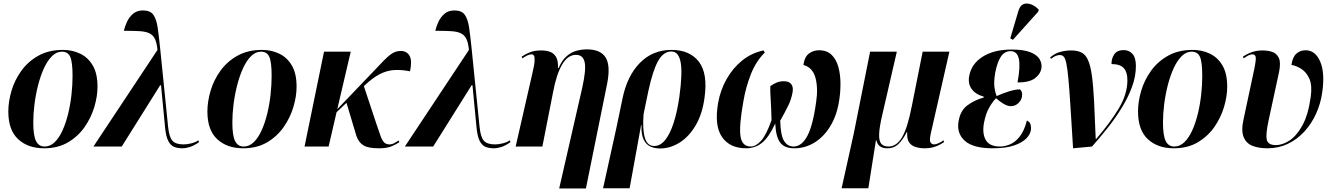

<svg xmlns="http://www.w3.org/2000/svg" viewBox="-20 -828 7534 1085"><path d="M229 10Q138 10 82.5 -41.5Q27 -93 27 -198Q27 -254 45 -315Q63 -376 101 -428.5Q139 -481 197.5 -513.5Q256 -546 336 -546Q389 -546 433.5 -524.5Q478 -503 504.5 -457.5Q531 -412 531 -338Q531 -284 513 -223.5Q495 -163 458 -110Q421 -57 364 -23.5Q307 10 229 10ZM232 0Q264 0 289.5 -25Q315 -50 334 -92.5Q353 -135 365.5 -187Q378 -239 384 -294Q390 -349 390 -399Q390 -477 377 -506.5Q364 -536 330 -536Q299 -536 273.5 -510.5Q248 -485 228.5 -442.5Q209 -400 195.5 -347.5Q182 -295 175 -240Q168 -185 168 -136Q168 -62 183.5 -31Q199 0 232 0Z M508 0 870 -546Q866 -586 855.5 -608Q845 -630 824 -640Q803 -650 768 -652Q733 -654 680 -654Q685 -677 697 -703.5Q709 -730 731 -749.5Q753 -769 788 -769Q829 -769 846.5 -744.5Q864 -720 871 -672Q878 -624 885 -555L930 -111Q936 -53 954.5 -32.5Q973 -12 1017 -12Q1038 -12 1061.5 -18Q1085 -24 1101 -35L1105 -25Q1077 -5 1053.5 2.5Q1030 10 1011 10Q984 10 964 2Q944 -6 931 -31Q918 -56 913 -106L890 -346H885L668 0Z M1354 10Q1263 10 1207.5 -41.5Q1152 -93 1152 -198Q1152 -254 1170 -315Q1188 -376 1226 -428.5Q1264 -481 1322.5 -513.5Q1381 -546 1461 -546Q1514 -546 1558.5 -524.5Q1603 -503 1629.5 -457.5Q1656 -412 1656 -338Q1656 -284 1638 -223.5Q1620 -163 1583 -110Q1546 -57 1489 -23.5Q1432 10 1354 10ZM1357 0Q1389 0 1414.5 -25Q1440 -50 1459 -92.5Q1478 -135 1490.5 -187Q1503 -239 1509 -294Q1515 -349 1515 -399Q1515 -477 1502 -506.5Q1489 -536 1455 -536Q1424 -536 1398.5 -510.5Q1373 -485 1353.5 -442.5Q1334 -400 1320.5 -347.5Q1307 -295 1300 -240Q1293 -185 1293 -136Q1293 -62 1308.5 -31Q1324 0 1357 0Z M1701 0 1811 -536H1962L1886 -211L2089 -423Q2124 -460 2149 -486Q2174 -512 2196 -526Q2218 -540 2245 -540Q2279 -540 2294.5 -512.5Q2310 -485 2297 -425Q2247 -435 2205.5 -432Q2164 -429 2124 -408Q2084 -387 2038 -343L2036 -342L2107 -128Q2122 -82 2131.5 -57Q2141 -32 2152 -22Q2163 -12 2181 -12Q2195 -12 2208.5 -19.5Q2222 -27 2233 -34L2237 -25Q2221 -13 2193.5 -1.5Q2166 10 2121 10Q2061 10 2034 -6.5Q2007 -23 1994 -60L1938 -247L1882 -194L1837 0Z M2268 0 2630 -546Q2626 -586 2615.5 -608Q2605 -630 2584 -640Q2563 -650 2528 -652Q2493 -654 2440 -654Q2445 -677 2457 -703.5Q2469 -730 2491 -749.5Q2513 -769 2548 -769Q2589 -769 2606.5 -744.5Q2624 -720 2631 -672Q2638 -624 2645 -555L2690 -111Q2696 -53 2714.5 -32.5Q2733 -12 2777 -12Q2798 -12 2821.5 -18Q2845 -24 2861 -35L2865 -25Q2837 -5 2813.5 2.5Q2790 10 2771 10Q2744 10 2724 2Q2704 -6 2691 -31Q2678 -56 2673 -106L2650 -346H2645L2428 0Z M3140 237 3270 -331Q3293 -434 3284 -476Q3275 -518 3235 -518Q3189 -518 3157 -464Q3125 -410 3106 -310L3045 0H2894L2989 -416Q3000 -462 3001 -484.5Q3002 -507 2997 -514Q2992 -521 2983 -521Q2975 -521 2961.5 -515.5Q2948 -510 2932 -498L2928 -508Q2952 -524 2977 -533.5Q3002 -543 3040 -543Q3064 -543 3086 -536Q3108 -529 3121.5 -507.5Q3135 -486 3133 -444H3137Q3156 -488 3182 -510.5Q3208 -533 3237.5 -541Q3267 -549 3296 -549Q3374 -549 3402.5 -503Q3431 -457 3411 -355L3291 237Z M3388 236 3464 -109 3498 -272Q3524 -399 3596 -472.5Q3668 -546 3775 -546Q3878 -546 3929.5 -479Q3981 -412 3961 -274Q3949 -184 3911.5 -120Q3874 -56 3821 -22.5Q3768 11 3709 11Q3680 11 3655.5 0Q3631 -11 3617 -40Q3603 -69 3605 -122H3603L3538 236ZM3677 -3Q3712 -3 3739.5 -37.5Q3767 -72 3787 -134.5Q3807 -197 3819 -280Q3838 -419 3826 -478Q3814 -537 3774 -537Q3729 -537 3699 -483.5Q3669 -430 3644 -314L3617 -184Q3610 -97 3624 -50Q3638 -3 3677 -3Z M4197 10Q4104 10 4060 -54Q4016 -118 4038 -246Q4051 -319 4086 -381Q4121 -443 4174 -486Q4227 -529 4295 -543L4302 -531Q4252 -482 4223 -408Q4194 -334 4181 -256Q4156 -117 4164.5 -58.5Q4173 0 4223 0Q4251 0 4280.5 -32Q4310 -64 4340 -149Q4338 -226 4335 -269Q4332 -312 4333 -341Q4349 -353 4368 -361Q4387 -369 4409 -369Q4439 -369 4451.5 -352.5Q4464 -336 4459 -307Q4452 -268 4435.5 -233.5Q4419 -199 4389 -146Q4391 -64 4410.5 -32Q4430 0 4465 0Q4482 0 4499.5 -10Q4517 -20 4534.5 -46.5Q4552 -73 4566.5 -122.5Q4581 -172 4592 -251Q4604 -331 4588 -389Q4572 -447 4520 -461Q4527 -508 4552 -526Q4577 -544 4608 -544Q4653 -544 4679.5 -518Q4706 -492 4717.5 -450Q4729 -408 4729.5 -359.5Q4730 -311 4723 -266Q4711 -181 4674.5 -119Q4638 -57 4584.5 -23.5Q4531 10 4469 10Q4412 10 4388 -23.5Q4364 -57 4361 -130Q4324 -51 4285.5 -20.5Q4247 10 4197 10Z M4736 236 4805 -75 4897 -536H5048L4966 -180Q4949 -108 4948 -69Q4947 -30 4960.5 -15Q4974 0 5001 0Q5047 0 5078 -53Q5109 -106 5133 -230L5194 -536H5345L5240 -74Q5231 -34 5238.5 -23Q5246 -12 5258 -12Q5269 -12 5283.5 -18.5Q5298 -25 5312 -35L5315 -25Q5287 -6 5261 2Q5235 10 5205 10Q5177 10 5153.5 2.5Q5130 -5 5117 -24Q5104 -43 5107 -80H5103Q5084 -41 5058.5 -15.5Q5033 10 4994 10Q4970 10 4954 -0.5Q4938 -11 4932 -36H4930L4887 236Z M5590 10Q5479 10 5432 -32.5Q5385 -75 5397 -143Q5407 -203 5446.5 -232.5Q5486 -262 5539 -277V-282Q5492 -295 5470.5 -325.5Q5449 -356 5457 -398Q5469 -467 5533 -507.5Q5597 -548 5696 -548Q5767 -548 5805 -532Q5843 -516 5856 -491.5Q5869 -467 5865 -442Q5859 -408 5827.5 -385Q5796 -362 5730 -362Q5747 -452 5737.5 -495.5Q5728 -539 5691 -539Q5656 -539 5635.5 -507Q5615 -475 5604 -417Q5595 -363 5600 -332Q5605 -301 5612 -285Q5647 -301 5683 -312Q5719 -323 5744 -323Q5750 -318 5754 -308Q5758 -298 5755 -281Q5751 -260 5733.5 -244Q5716 -228 5692 -228Q5673 -228 5650 -242Q5627 -256 5609 -273Q5591 -256 5570.5 -221Q5550 -186 5540 -131Q5530 -71 5551.5 -35.5Q5573 0 5631 0Q5660 0 5689.5 -13Q5719 -26 5743.5 -57.5Q5768 -89 5783 -147Q5799 -140 5803.5 -125Q5808 -110 5806 -95Q5803 -70 5780 -46Q5757 -22 5710.5 -6Q5664 10 5590 10ZM5704 -603 5689 -611 5735 -766Q5748 -809 5782.5 -808Q5817 -807 5850 -774L5847 -762Z M6044 10Q6035 -134 6029 -229.5Q6023 -325 6017.5 -383Q6012 -441 6006 -469.5Q6000 -498 5991.5 -507.5Q5983 -517 5969 -517Q5959 -517 5947 -512.5Q5935 -508 5920 -496L5914 -503Q5941 -527 5972.5 -535Q6004 -543 6032 -543Q6068 -543 6091 -531.5Q6114 -520 6128 -489.5Q6142 -459 6150 -403Q6158 -347 6162.5 -259Q6167 -171 6172 -42H6174Q6255 -136 6303 -216.5Q6351 -297 6351 -375Q6351 -421 6330 -443.5Q6309 -466 6261 -466Q6261 -499 6277.5 -522Q6294 -545 6330 -545Q6360 -545 6379.5 -523.5Q6399 -502 6399 -455Q6399 -396 6376.5 -335.5Q6354 -275 6317 -215.5Q6280 -156 6236.5 -101.5Q6193 -47 6151 0Z M6613 10Q6522 10 6466.5 -41.5Q6411 -93 6411 -198Q6411 -254 6429 -315Q6447 -376 6485 -428.5Q6523 -481 6581.5 -513.5Q6640 -546 6720 -546Q6773 -546 6817.5 -524.5Q6862 -503 6888.5 -457.5Q6915 -412 6915 -338Q6915 -284 6897 -223.5Q6879 -163 6842 -110Q6805 -57 6748 -23.5Q6691 10 6613 10ZM6616 0Q6648 0 6673.5 -25Q6699 -50 6718 -92.5Q6737 -135 6749.5 -187Q6762 -239 6768 -294Q6774 -349 6774 -399Q6774 -477 6761 -506.5Q6748 -536 6714 -536Q6683 -536 6657.5 -510.5Q6632 -485 6612.5 -442.5Q6593 -400 6579.5 -347.5Q6566 -295 6559 -240Q6552 -185 6552 -136Q6552 -62 6567.5 -31Q6583 0 6616 0Z M7142 10Q7093 10 7057.5 -4Q7022 -18 7007.5 -54.5Q6993 -91 7008 -157L7068 -438Q7079 -492 7076 -506Q7073 -520 7059 -521Q7040 -522 7008 -498L7004 -508Q7028 -524 7055 -533.5Q7082 -543 7115 -543Q7143 -543 7168.5 -535Q7194 -527 7206.5 -501Q7219 -475 7208 -421L7149 -148Q7132 -71 7138.5 -39.5Q7145 -8 7190 -8Q7227 -8 7267 -34Q7307 -60 7340 -119.5Q7373 -179 7387 -281Q7396 -345 7379.5 -382.5Q7363 -420 7334 -438.5Q7305 -457 7278 -461Q7284 -505 7305.5 -524.5Q7327 -544 7358 -544Q7413 -544 7440.5 -480Q7468 -416 7452 -306Q7443 -242 7417 -185Q7391 -128 7350.5 -84Q7310 -40 7257.5 -15Q7205 10 7142 10Z"/></svg>

Font: Noto Serif Display SemiCondensed
Style: Bold Italic
Weight: 700
Width: 4
Italic angle: -12°
Designer: Monotype Design Team
Foundry: Monotype Imaging Inc.
Version: Version 2.009